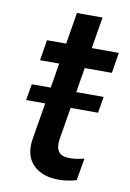

<svg xmlns="http://www.w3.org/2000/svg" viewBox="-80 -726 531 784"><g transform="rotate(10 186.0 -334.5)"><path d="M32 -290.1H111.2L85.9 -138.1C69.2 -39.4 136 8.5 220.2 7.1C254.3 6.7 278.1 0.4 292.3 -4.3L308.2 -95.9C284.4 -89.8 266 -87.4 248.9 -87.4C214.5 -87.4 185 -98.7 195 -160.2L216.6 -290.1H330.3L341.6 -357.6H228L245 -460.2H357.6L371.4 -545.5H259.2L280.9 -676.1H174.7L153.1 -545.5H73.5L59.7 -460.2H139.2L122.2 -357.6H43.7Z"/></g></svg>

Font: Magic Ui Pro Medium
Style: Italic
Weight: 500
Italic angle: -9.39999°
Designer: Stefan Endress, Andreas Faust
Version: Version 1.000;FEAKit 1.0